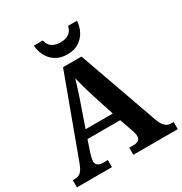

<svg xmlns="http://www.w3.org/2000/svg" viewBox="-209 -1081 1171 1235"><g transform="rotate(-30 376.5 -464.0)"><path d="M4 0V-53H16Q34 -53 48 -59Q62 -65 73.5 -80.5Q85 -96 96 -126L313 -714H450L659 -125Q669 -97 680.5 -81.5Q692 -66 705.5 -59.5Q719 -53 735 -53H753V0H423V-53H462Q477 -53 491 -62Q505 -71 505 -92Q505 -100 503.5 -108Q502 -116 500 -123Q498 -130 496 -135L461 -235H218L189 -149Q187 -141 184 -131Q181 -121 179 -110.5Q177 -100 177 -92Q177 -73 191 -63Q205 -53 222 -53H264V0ZM239 -296H441L388 -460Q381 -483 373 -509.5Q365 -536 358 -563Q351 -590 345 -613Q339 -592 331 -566Q323 -540 314.5 -514Q306 -488 298 -465ZM379.9 -771Q328 -771 292.5 -794.5Q257 -818 239 -854.5Q221 -891 220 -928H286Q294 -892 318.5 -876Q343 -860 380 -860Q417 -860 441.5 -876Q466 -892 474 -928H540Q539 -891 521 -854.5Q503 -818 468 -794.5Q433 -771 379.9 -771Z"/></g></svg>

Font: Noto Serif Tamil
Style: Italic
Weight: 400
Italic angle: -12°
Designer: Indian Type Foundry, Tom Grace, and the Monotype Design Team
Foundry: Monotype Imaging Inc.
Version: Version 2.003